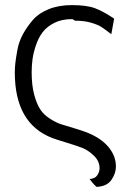

<svg xmlns="http://www.w3.org/2000/svg" viewBox="-20 -557 503 752"><path d="M38 -273Q38 -290 40 -309Q42 -328 48 -361Q54 -394 69.5 -422.5Q85 -451 108 -478Q131 -505 170.5 -521Q210 -537 261 -537Q319 -537 351.5 -525Q384 -513 427 -484L416 -423Q390 -443 377 -451.5Q364 -460 337 -468Q310 -476 273 -476Q267 -482 260 -482Q222 -482 193 -467.5Q164 -453 147.5 -431.5Q131 -410 121 -380.5Q111 -351 107.5 -326Q104 -301 104 -274Q104 -223 114 -186Q124 -149 138 -128Q152 -107 176.5 -91.5Q201 -76 220.5 -70Q240 -64 271.5 -54.5Q303 -45 321 -38Q376 -16 405 19Q434 54 434 95Q434 122 416.5 147.5Q399 173 358 175Q347 165 340 156L331 144Q352 143 361 129.5Q370 116 370 102Q370 74 347.5 52.5Q325 31 301.5 22Q278 13 237 0.5Q196 -12 186 -16Q38 -72 38 -273Z"/></svg>

Font: Coval
Style: ExtraLight
Weight: 250
Foundry: Context Ltd
Version: Version 001.000